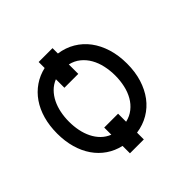

<svg xmlns="http://www.w3.org/2000/svg" viewBox="-164 -745 959 959"><g transform="rotate(-45 315.5 -265.5)"><path d="M331 -550.1Q378.6 -543.3 417.1 -520.4Q455.6 -497.5 482.8 -461.3Q509.9 -425.1 524.9 -376.6Q539.8 -328.1 539.8 -269.9Q539.8 -212 524.9 -163.9Q509.9 -115.8 482.8 -79.5Q455.6 -43.3 417.1 -20.6Q378.6 2.1 331 8.9V56.8H233V4.6Q190 -5.3 155.4 -28.9Q120.7 -52.6 96.2 -88.1Q71.7 -123.6 58.6 -169.6Q45.5 -215.6 45.5 -269.9Q45.5 -324.9 58.6 -371.1Q71.7 -417.3 96.2 -452.8Q120.7 -488.3 155.4 -512.1Q190 -535.9 233 -545.8V-588.1H331ZM331 -68.2Q362.9 -75.6 386.5 -94.5Q410.2 -113.3 425.6 -140.3Q441.1 -167.3 448.5 -200.6Q456 -234 456 -269.9Q456 -305.8 448.5 -339.3Q441.1 -372.9 425.6 -400Q410.2 -427.2 386.5 -446.4Q362.9 -465.6 331 -473V-406.2H233V-466.3Q206.3 -455.6 186.8 -435.9Q167.3 -416.2 154.5 -390.3Q141.7 -364.3 135.5 -333.6Q129.3 -302.9 129.3 -269.9Q129.3 -236.9 135.5 -206.3Q141.7 -175.8 154.5 -149.9Q167.3 -123.9 186.8 -104.6Q206.3 -85.2 233 -74.6V-125H331Z"/></g></svg>

Font: Interop
Style: Regular
Weight: 400
Designer: Rasmus Andersson, Google, Jang Haemin
Foundry: jhaemin
Version: Version 1.008